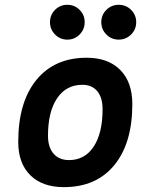

<svg xmlns="http://www.w3.org/2000/svg" viewBox="-20 -767 626 797"><path d="M245.1 9.8Q155.8 9.8 105.7 -39.8Q55.7 -89.4 55.7 -177.7Q55.7 -342.8 130.9 -435.1Q206.1 -527.3 339.8 -527.3Q429.2 -527.3 479.2 -476.6Q529.3 -425.8 529.3 -335Q529.3 -172.4 454.3 -81.3Q379.4 9.8 245.1 9.8ZM266.6 -102.5Q332 -102.5 368.9 -158.4Q405.8 -214.4 405.8 -314Q405.8 -361.8 383.8 -388.4Q361.8 -415 321.8 -415Q254.9 -415 217 -359.1Q179.2 -303.2 179.2 -203.6Q179.2 -156.2 202.1 -129.4Q225.1 -102.5 266.6 -102.5ZM472.7 -602.5Q442.9 -602.5 421.6 -623.8Q400.4 -645 400.4 -674.8Q400.4 -705.1 421.6 -726.1Q442.9 -747.1 472.7 -747.1Q502.9 -747.1 524.2 -726.1Q545.4 -705.1 545.4 -674.8Q545.4 -645 524.2 -623.8Q502.9 -602.5 472.7 -602.5ZM259.3 -602.5Q229.5 -602.5 208.5 -623.8Q187.5 -645 187.5 -674.8Q187.5 -705.1 208.5 -726.1Q229.5 -747.1 259.3 -747.1Q289.6 -747.1 310.5 -726.1Q331.5 -705.1 331.5 -674.8Q331.5 -645 310.5 -623.8Q289.6 -602.5 259.3 -602.5Z"/></svg>

Font: CaskaydiaCove NFP SemiBold
Style: Italic
Weight: 600
Italic angle: -10°
Designer: Aaron Bell
Foundry: Saja Typeworks
Version: Version 2111.001; VTT 6.35;Nerd Fonts 3.1.1